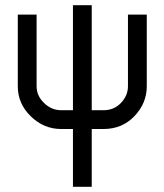

<svg xmlns="http://www.w3.org/2000/svg" viewBox="-20 -716 640 748"><path d="M337.4 11.7H264.2V-213.4H218.3Q150.9 -213.4 100.1 -262.7Q49.3 -312 49.3 -379.9V-659.2H122.6V-379.9Q122.6 -342.8 151.6 -314.7Q180.7 -286.6 218.3 -286.6H264.2V-695.8H337.4V-286.6H383.3Q424.3 -286.6 451.4 -315.2Q478.5 -343.8 478.5 -379.9V-659.2H551.8V-379.9Q551.8 -314 503.9 -263.7Q456.1 -213.4 383.3 -213.4H337.4Z"/></svg>

Font: Anka/Coder
Style: Regular
Weight: 400
Monospace: yes
Version: Version 001.100